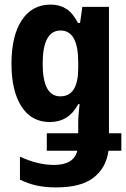

<svg xmlns="http://www.w3.org/2000/svg" viewBox="-20 -577 549 837"><path d="M166 -299Q166 -444 244 -444Q321 -444 321 -305V-280Q321 -157 243 -157Q166 -157 166 -299ZM453 80H509V4H455V-547H339L329 -477H320Q297 -521 268 -539Q239 -557 201 -557Q120 -557 75 -489Q30 -421 30 -299Q30 -181 73.5 -113Q117 -45 197 -45Q280 -45 321 -123H327Q325 -104 323 -82Q321 -60 321 -43V4H184V80H317Q302 142 215 142Q145 142 67 106V206Q101 223 138.5 231.5Q176 240 224 240Q334 240 388.5 197Q443 154 453 80Z"/></svg>

Font: Noto Sans Mono UI Condensed
Style: Bold
Weight: 700
Width: 3
Designer: Monotype Design team
Foundry: Monotype Imaging Inc.
Version: 1.000